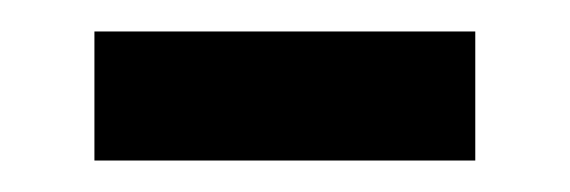

<svg xmlns="http://www.w3.org/2000/svg" viewBox="-20 -415 362 122"><path d="M40 -313V-395H282V-313Z"/></svg>

Font: Noto Sans Tamil UI
Style: Regular
Weight: 400
Designer: Jelle Bosma - Monotype Design Team
Foundry: Monotype Imaging Inc.
Version: Version 2.004